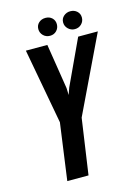

<svg xmlns="http://www.w3.org/2000/svg" viewBox="-109 -768 601 830"><g transform="rotate(-15 191.0 -353.0)"><path d="M87 0 122 -254 60 -591H156L188 -389L189 -358L200 -389L294 -591H382L218 -249L182 0ZM178 -626Q160 -626 148 -638Q136 -650 136 -667Q136 -684 148 -695Q160 -706 178 -706Q196 -706 207.5 -695Q219 -684 219 -667Q219 -650 207.5 -638Q196 -626 178 -626ZM289 -626Q272 -626 259.5 -638Q247 -650 247 -667Q247 -684 259.5 -695Q272 -706 289 -706Q307 -706 319 -695Q331 -684 331 -667Q331 -650 319 -638Q307 -626 289 -626Z"/></g></svg>

Font: Alumni Sans SemiBold
Style: Italic
Weight: 600
Italic angle: -8°
Version: Version 1.016